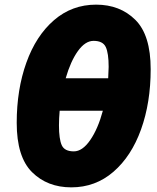

<svg xmlns="http://www.w3.org/2000/svg" viewBox="-20 -794 675 827"><path d="M52 -265Q52 -408 93.5 -524Q135 -640 212.5 -707Q290 -774 394 -774Q497 -774 563 -708.5Q629 -643 629 -496Q629 -352 587.5 -236.5Q546 -121 468.5 -54Q391 13 287 13Q184 13 118 -52.5Q52 -118 52 -265ZM423 -317H237Q234 -284 234 -254Q234 -195 246 -168.5Q258 -142 298 -142Q335 -142 368.5 -190.5Q402 -239 423 -317ZM446 -457 448 -506Q448 -565 435.5 -591.5Q423 -618 383 -618Q347 -618 315.5 -574Q284 -530 263 -457Z"/></svg>

Font: Nebula Sans Black
Style: Regular
Weight: 900
Italic angle: -9°
Designer: Paul D. Hunt for Adobe (as Source Sans)
Foundry: Nebula Entertainment & Broadcasting LLC
Version: Version 1.010